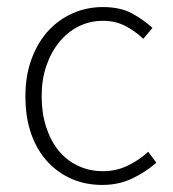

<svg xmlns="http://www.w3.org/2000/svg" viewBox="-20 -512 489 544"><path d="M270 12Q223 12 183.5 -5Q144 -22 114.5 -54Q85 -86 68.5 -132.5Q52 -179 52 -239Q52 -299 70 -346.5Q88 -394 118 -426Q148 -458 187.5 -475Q227 -492 271 -492Q321 -492 354 -474Q387 -456 412 -433L386 -402Q363 -424 335 -438.5Q307 -453 272 -453Q235 -453 203.5 -437.5Q172 -422 148.5 -393.5Q125 -365 111.5 -326Q98 -287 98 -239Q98 -192 110.5 -153Q123 -114 145.5 -86Q168 -58 200.5 -42.5Q233 -27 272 -27Q310 -27 342.5 -43Q375 -59 400 -82L423 -51Q392 -24 354 -6Q316 12 270 12Z"/></svg>

Font: hySource Sans Pro Light
Style: Regular
Weight: 300
Designer: Paul D. Hunt
Foundry: Adobe Systems Incorporated
Version: Version 2.021;PS 2.000;hotconv 1.0.86;makeotf.lib2.5.63406